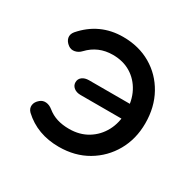

<svg xmlns="http://www.w3.org/2000/svg" viewBox="-126 -691 853 836"><g transform="rotate(30 300.5 -273.5)"><path d="M263 4Q155 4 83 -63Q69 -77 71 -94.5Q73 -112 90 -126Q103 -137 120 -135.5Q137 -134 153 -121Q175 -103 202 -94.5Q229 -86 263 -86Q316 -86 356 -110.5Q396 -135 418.5 -177Q441 -219 441 -273Q441 -330 419 -372Q397 -414 358.5 -437.5Q320 -461 268 -461Q195 -461 146 -409Q133 -395 115.5 -391.5Q98 -388 84 -398Q66 -411 62.5 -428Q59 -445 72 -461Q111 -506 160 -528.5Q209 -551 268 -551Q347 -551 408 -515.5Q469 -480 504 -417Q539 -354 539 -273Q539 -194 503.5 -131.5Q468 -69 406 -32.5Q344 4 263 4ZM233 -239Q212 -239 199 -249.5Q186 -260 186 -276Q186 -293 199 -303Q212 -313 233 -313H464Q485 -313 498 -303Q511 -293 511 -276Q511 -260 498 -249.5Q485 -239 464 -239Z"/></g></svg>

Font: Comfortaa
Style: Bold
Weight: 700
Designer: Johan Aakerlund
Foundry: Johan Aakerlund
Version: Version 3.104; ttfautohint (v1.8.1.43-b0c9)